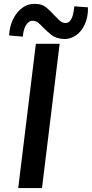

<svg xmlns="http://www.w3.org/2000/svg" viewBox="-20 -949 464 969"><path d="M161 -728H281L192 0H72ZM302 -752Q263 -754 240 -772.5Q217 -791 198 -810Q186 -823 174.5 -833Q163 -843 147 -844Q133 -845 121.5 -834.5Q110 -824 103.5 -806Q97 -788 95 -764L26 -770Q28 -815 46 -852Q64 -889 94 -910.5Q124 -932 165 -929Q194 -928 214.5 -910.5Q235 -893 252 -874Q267 -858 280 -846Q293 -834 308 -833Q324 -832 333.5 -843.5Q343 -855 348 -874.5Q353 -894 355 -917L424 -912Q425 -863 408 -826Q391 -789 362.5 -770Q334 -751 302 -752Z"/></svg>

Font: Josefin Sans Thin SemiBold
Style: Italic
Weight: 600
Italic angle: -7°
Version: Version 2.000